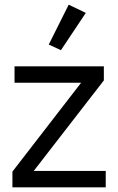

<svg xmlns="http://www.w3.org/2000/svg" viewBox="-20 -799 504 819"><path d="M33 0V-67L326 -446H42V-516H423V-456L124 -70H431V0ZM240 -585 188 -609 273 -779 346 -744Z"/></svg>

Font: IBM Plex Sans
Style: Regular
Weight: 400
Designer: Mike Abbink, Paul van der Laan, Pieter van Rosmalen
Foundry: Bold Monday
Version: Version 3.005